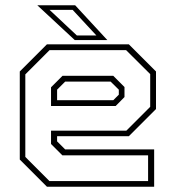

<svg xmlns="http://www.w3.org/2000/svg" viewBox="-20 -708 666 728"><path d="M468.5 -540 571.5 -437V-294.5L468.5 -191.5H196.5V-172L227 -141.5H564.5V0H158L55 -103V-437L158 -540ZM409.5 -420.5 452 -378V-340L418.5 -306H173.5V-377L217 -420.5ZM458 -518H168L76 -426V-113L167.5 -21.5H541.5V-119H216.5L173.5 -162V-212.5H459L549.5 -303V-427ZM399.5 -398.5H227L196.5 -368V-328H409.5L430.5 -349V-368ZM387 -556H263.5L121.5 -688H265ZM345.5 -573.5 255.5 -670.5H168L271.5 -573.5Z"/></svg>

Font: Tourney ExtraLight
Style: Regular
Weight: 250
Designer: Tyler Finck
Foundry: Etcetera Type Co
Version: Version 1.015